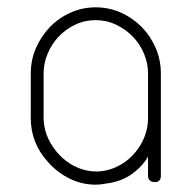

<svg xmlns="http://www.w3.org/2000/svg" viewBox="-20 -497 526 524"><path d="M241 -477Q277 -477 309 -463Q341 -449 365.5 -424.5Q390 -400 404.5 -367Q419 -334 419 -297V-294V-175V-17Q419 0 402 0Q394 0 389 -4.5Q384 -9 384 -17V-70Q370 -44 340.5 -22.5Q311 -1 269 4Q255 7 241 7Q203 7 169 -10Q135 -27 110 -56Q88 -80 76 -110Q64 -140 64 -174V-175V-294V-297Q64 -333 78 -365.5Q92 -398 116 -423Q140 -448 172.5 -462.5Q205 -477 241 -477ZM99 -294V-175Q99 -170 99.5 -164.5Q100 -159 101 -153Q105 -129 118 -106.5Q131 -84 150 -66.5Q169 -49 193 -39Q217 -29 243 -29Q265 -29 287 -37Q330 -53 357 -91.5Q384 -130 384 -175V-294V-297Q384 -324 373 -350.5Q362 -377 342.5 -397Q323 -417 297 -429.5Q271 -442 241 -442Q211 -442 185 -429.5Q159 -417 140 -397Q121 -377 110 -350.5Q99 -324 99 -297Z"/></svg>

Font: AkaAcidDosis
Style: ExtraLight
Weight: 250
Designer: Edgar Tolentino, Pablo Impallari, Igino Marini, Aka-Acid
Foundry: Edgar Tolentino, Pablo Impallari, Igino Marini, Aka-Acid
Version: Version 1.007